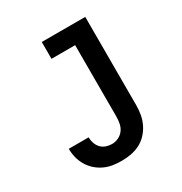

<svg xmlns="http://www.w3.org/2000/svg" viewBox="-173 -863 946 998"><g transform="rotate(-30 300.0 -363.5)"><path d="M271 8Q244 8 218 4Q192 0 167.5 -11.5Q143 -23 123 -41Q103 -59 89.5 -82Q76 -105 69.5 -131Q63 -157 63 -183Q63 -184 63 -184Q63 -184 63 -184H182Q182 -184 182 -184Q182 -184 182 -184Q182 -166 188 -148.5Q194 -131 206 -118Q218 -105 235.5 -99Q253 -93 271 -93Q291 -93 310 -102Q329 -111 341 -127.5Q353 -144 357 -164.5Q361 -185 361 -205V-634H219V-735H480V-205Q480 -177 475 -149Q470 -121 457.5 -95.5Q445 -70 425.5 -49Q406 -28 380.5 -15Q355 -2 327 3Q299 8 271 8Z"/></g></svg>

Font: Iosevka Slab Extended
Style: Bold
Weight: 700
Width: 7
Monospace: yes
Designer: Belleve Invis
Foundry: Belleve Invis
Version: Version 11.1.0; ttfautohint (v1.8.3)